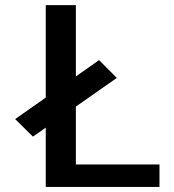

<svg xmlns="http://www.w3.org/2000/svg" viewBox="-20 -740 688 760"><path d="M372.1 -502 442.4 -431.6 110.4 -199.2 40 -268.6ZM280.3 -719.7V-88.9H611.3V0H161.1V-719.7Z"/></svg>

Font: Allerta
Style: Regular
Weight: 400
Designer: Matt McInerney
Foundry: Matt McInerney
Version: Version 1.0